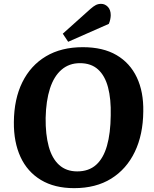

<svg xmlns="http://www.w3.org/2000/svg" viewBox="-20 -962 802 997"><path d="M52 -328Q53 -448 96 -535Q139 -622 218.5 -669.5Q298 -717 410 -717Q515 -717 585 -676Q655 -635 690.5 -560Q726 -485 724 -383Q723 -263 680 -173.5Q637 -84 557.5 -34.5Q478 15 365 15Q263 15 192.5 -27.5Q122 -70 86.5 -147Q51 -224 52 -328ZM217 -350Q216 -264 233 -201.5Q250 -139 287 -105.5Q324 -72 381 -72Q441 -72 479 -106Q517 -140 535.5 -205Q554 -270 555 -363Q557 -448 541 -508.5Q525 -569 489 -601.5Q453 -634 395 -634Q339 -634 299.5 -600Q260 -566 239.5 -502.5Q219 -439 217 -350ZM450 -916Q466 -930 478 -936Q490 -942 505 -942Q525 -942 540 -926.5Q555 -911 555 -883Q555 -874 552.5 -861.5Q550 -849 545 -838L334 -745L306 -787Z"/></svg>

Font: Literata
Style: Bold Italic
Weight: 700
Italic angle: -2°
Designer: Latin by Veronika Burian and Jose Scaglione. Greek by Irene Vlachou. Cyrillic by Vera Evstafieva
Foundry: TypeTogether
Version: Version 3.103;gftools[0.9.29]